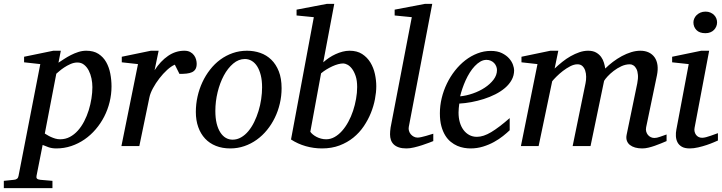

<svg xmlns="http://www.w3.org/2000/svg" viewBox="-116 -757 3744 995"><path d="M362.8 -305.2Q362.8 -327.1 358.2 -349.9Q353.5 -372.6 344 -391.1Q334.5 -409.7 319.8 -421.4Q305.2 -433.1 285.2 -433.1Q267.1 -433.1 249 -425Q231 -417 216.1 -407Q201.2 -397 190.4 -387.5Q179.7 -377.9 175.8 -375L116.2 -64.9Q120.6 -62.5 128.7 -57.4Q136.7 -52.2 147.5 -47.4Q158.2 -42.5 170.4 -38.8Q182.6 -35.2 195.8 -35.2Q223.1 -35.2 246.1 -47.4Q269 -59.6 287.6 -80.3Q306.2 -101.1 320.3 -128.4Q334.5 -155.8 343.8 -185.8Q353 -215.8 357.9 -246.6Q362.8 -277.3 362.8 -305.2ZM461.9 -309.1Q461.9 -268.1 452.1 -228.3Q442.4 -188.5 424.1 -152.8Q405.8 -117.2 379.9 -86.9Q354 -56.6 322.3 -34.7Q290.5 -12.7 253.4 -0.2Q216.3 12.2 175.8 12.2Q153.3 12.2 135.3 5.9Q117.2 -0.5 105 -5.9L73.2 154.8Q71.3 163.1 75.4 168.2Q79.6 173.3 92.8 174.8L155.8 180.2V217.8H-96.2V180.2L-43.9 174.8Q-22.9 173.3 -20 154.8L92.8 -424.8L8.8 -434.1V-462.9L160.2 -494.1H199.2L187 -432.1Q199.7 -440.4 216.1 -451.2Q232.4 -461.9 251 -471.4Q269.5 -481 289.8 -487.5Q310.1 -494.1 331.1 -494.1Q369.1 -494.1 394.3 -477.8Q419.4 -461.4 434.3 -435.1Q449.2 -408.7 455.6 -375.5Q461.9 -342.3 461.9 -309.1Z M903.3 -426.8Q903.3 -409.2 897 -398.7Q890.6 -388.2 878.9 -382.8Q867.2 -377.4 850.8 -375.7Q834.5 -374 814 -374L790 -421.9Q771.5 -414.1 750.2 -394.8Q729 -375.5 710 -350.8Q690.9 -326.2 676.8 -300Q662.6 -273.9 658.2 -252L606 0H513.2L599.1 -424.8L515.1 -434.1V-462.9L666 -494.1H706.1L685.1 -393.1Q715.8 -440.4 754.9 -467.3Q793.9 -494.1 839.4 -494.1Q857.4 -494.1 869.6 -487.5Q881.8 -481 889.4 -470.7Q897 -460.4 900.1 -448.7Q903.3 -437 903.3 -426.8Z M1242.2 -304.2Q1242.2 -339.8 1235.4 -367.2Q1228.5 -394.5 1216.8 -413.1Q1205.1 -431.6 1188.7 -441.4Q1172.4 -451.2 1153.3 -451.2Q1120.6 -451.2 1092.5 -427.5Q1064.5 -403.8 1043.9 -365.5Q1023.4 -327.1 1011.7 -279.1Q1000 -231 1000 -182.1Q1000 -145 1006.8 -117.2Q1013.7 -89.4 1025.9 -70.6Q1038.1 -51.8 1054.2 -42.5Q1070.3 -33.2 1089.4 -33.2Q1112.8 -33.2 1133.5 -45.2Q1154.3 -57.1 1171.1 -77.4Q1188 -97.7 1201.2 -124.5Q1214.4 -151.4 1223.6 -181.4Q1232.9 -211.4 1237.5 -243.2Q1242.2 -274.9 1242.2 -304.2ZM1343.3 -299.8Q1343.3 -259.3 1334.2 -220.5Q1325.2 -181.6 1308.3 -147Q1291.5 -112.3 1267.8 -83.3Q1244.1 -54.2 1214.6 -33Q1185.1 -11.7 1150.4 0.2Q1115.7 12.2 1077.1 12.2Q1036.1 12.2 1002.9 -1Q969.7 -14.2 946.8 -38.8Q923.8 -63.5 911.4 -98.4Q898.9 -133.3 898.9 -176.8Q898.9 -217.3 907.7 -256.6Q916.5 -295.9 932.9 -331.1Q949.2 -366.2 972.7 -396.2Q996.1 -426.3 1025.6 -448Q1055.2 -469.7 1090.1 -481.9Q1125 -494.1 1164.1 -494.1Q1200.2 -494.1 1232.7 -482.9Q1265.1 -471.7 1289.8 -447.8Q1314.5 -423.8 1328.9 -387.2Q1343.3 -350.6 1343.3 -299.8Z M1734.9 -306.2Q1734.9 -339.8 1727.1 -363Q1719.2 -386.2 1708 -400.9Q1696.8 -415.5 1684.3 -421.9Q1671.9 -428.2 1663.1 -428.2Q1650.9 -428.2 1636.2 -424.3Q1621.6 -420.4 1606.2 -413.3Q1590.8 -406.2 1575.7 -397Q1560.5 -387.7 1547.9 -377L1492.2 -74.2Q1497.1 -66.9 1505.4 -60.1Q1513.7 -53.2 1524.4 -47.6Q1535.2 -42 1547.9 -38.6Q1560.5 -35.2 1574.2 -35.2Q1597.2 -35.2 1617.9 -46.9Q1638.7 -58.6 1656.5 -78.6Q1674.3 -98.6 1689 -125.5Q1703.6 -152.3 1713.6 -182.4Q1723.6 -212.4 1729.2 -244.4Q1734.9 -276.4 1734.9 -306.2ZM1834 -310.1Q1834 -278.8 1827.1 -242.9Q1820.3 -207 1805.9 -171.4Q1791.5 -135.7 1769 -102.5Q1746.6 -69.3 1715.3 -43.9Q1684.1 -18.6 1643.6 -3.2Q1603 12.2 1552.2 12.2Q1509.8 12.2 1468.5 0.5Q1427.2 -11.2 1392.1 -34.2L1510.3 -668L1420.9 -676.8V-707L1577.1 -736.8H1616.2L1559.1 -434.1Q1572.8 -446.3 1589.1 -457.3Q1605.5 -468.3 1623 -476.3Q1640.6 -484.4 1659.2 -489.3Q1677.7 -494.1 1695.8 -494.1Q1734.4 -494.1 1760.7 -477.1Q1787.1 -460 1803.5 -433.1Q1819.8 -406.2 1826.9 -373.8Q1834 -341.3 1834 -310.1Z M2129.4 -25.9Q2123.5 -23.4 2107.4 -17.3Q2091.3 -11.2 2071.3 -4.6Q2051.3 2 2029.5 7.1Q2007.8 12.2 1990.2 12.2Q1967.3 12.2 1951.2 6.8Q1935.1 1.5 1924.8 -8.3Q1914.6 -18.1 1909.9 -31.5Q1905.3 -44.9 1905.3 -61Q1905.3 -76.2 1908.2 -96.2L2018.1 -668L1929.2 -676.8V-707L2085.4 -736.8H2124L2002.4 -99.1Q2000.5 -88.9 2003.4 -78.9Q2006.3 -68.8 2012.7 -61.3Q2019 -53.7 2028.3 -48.8Q2037.6 -43.9 2048.3 -43.9Q2055.7 -43.9 2067.6 -46.6Q2079.6 -49.3 2091.8 -52.7Q2104 -56.2 2114.5 -59.6Q2125 -63 2129.4 -64Z M2459.5 -394Q2459.5 -403.8 2455.6 -413.3Q2451.7 -422.9 2444.8 -430.2Q2438 -437.5 2427.7 -442.1Q2417.5 -446.8 2405.3 -446.8Q2388.7 -446.8 2373.5 -438Q2358.4 -429.2 2344.5 -414.6Q2330.6 -399.9 2318.6 -380.9Q2306.6 -361.8 2297.1 -340.8Q2287.6 -319.8 2280.3 -298.3Q2272.9 -276.9 2268.6 -257.8Q2300.3 -260.7 2334.2 -272.5Q2368.2 -284.2 2396 -302.5Q2423.8 -320.8 2441.7 -344.2Q2459.5 -367.7 2459.5 -394ZM2548.3 -393.1Q2548.3 -365.7 2535.6 -342.8Q2522.9 -319.8 2501.2 -301.3Q2479.5 -282.7 2450.9 -268.3Q2422.4 -253.9 2390.9 -243.9Q2359.4 -233.9 2326.7 -227.8Q2293.9 -221.7 2264.2 -220.2Q2262.7 -210.4 2261.5 -196.8Q2260.3 -183.1 2260.3 -173.8Q2260.3 -146.5 2266.8 -123.5Q2273.4 -100.6 2285.9 -83.7Q2298.3 -66.9 2315.9 -57.4Q2333.5 -47.9 2355.5 -47.9Q2389.2 -47.9 2429.7 -72.3Q2470.2 -96.7 2525.4 -145V-82Q2511.2 -68.4 2490.7 -52Q2470.2 -35.6 2444.1 -21.2Q2418 -6.8 2387.2 2.7Q2356.4 12.2 2322.3 12.2Q2307.1 12.2 2289.3 9.3Q2271.5 6.3 2253.9 -1.2Q2236.3 -8.8 2220 -22Q2203.6 -35.2 2191.2 -55.4Q2178.7 -75.7 2171.1 -103.8Q2163.6 -131.8 2163.6 -169.9Q2163.6 -209.5 2173.1 -248.8Q2182.6 -288.1 2200 -324Q2217.3 -359.9 2241.7 -390.9Q2266.1 -421.9 2295.4 -444.6Q2324.7 -467.3 2358.2 -480.2Q2391.6 -493.2 2427.2 -493.2Q2461.9 -493.2 2485.1 -481.7Q2508.3 -470.2 2522.5 -454.1Q2536.6 -438 2542.5 -420.9Q2548.3 -403.8 2548.3 -393.1Z M3338.4 -25.9Q3325.7 -20.5 3309.8 -13.9Q3293.9 -7.3 3277.1 -1.5Q3260.3 4.4 3243.7 8.3Q3227.1 12.2 3212.4 12.2Q3191.9 12.2 3175.5 7.6Q3159.2 2.9 3148.2 -5.9Q3137.2 -14.6 3132.6 -27.8Q3127.9 -41 3131.3 -58.1L3186.5 -325.2Q3191.4 -350.1 3189.9 -368.7Q3188.5 -387.2 3182.4 -399.4Q3176.3 -411.6 3167.2 -417.7Q3158.2 -423.8 3148.4 -423.8Q3125.5 -423.8 3103.8 -413.6Q3082 -403.3 3064 -389.4Q3045.9 -375.5 3032.7 -361.1Q3019.5 -346.7 3014.6 -337.9L2944.3 0H2851.6L2918.5 -326.2Q2921.9 -342.3 2921.6 -359.6Q2921.4 -377 2916.7 -391.1Q2912.1 -405.3 2902.3 -414.6Q2892.6 -423.8 2876.5 -423.8Q2858.9 -423.8 2839.1 -413.6Q2819.3 -403.3 2801 -389.2Q2782.7 -375 2767.8 -360.1Q2752.9 -345.2 2745.6 -335.9L2675.3 0H2583.5L2669.4 -424.8L2586.4 -434.1V-462.9L2736.3 -494.1H2777.3L2758.3 -401.9Q2776.9 -419.4 2797.9 -436.3Q2818.8 -453.1 2841.3 -465.8Q2863.8 -478.5 2886.7 -486.3Q2909.7 -494.1 2931.6 -494.1Q2956.5 -494.1 2972.9 -484.9Q2989.3 -475.6 2999.3 -461.7Q3009.3 -447.8 3013.9 -431.6Q3018.6 -415.5 3020.5 -401.9Q3038.6 -419.9 3060.5 -436.5Q3082.5 -453.1 3106.4 -466.1Q3130.4 -479 3155 -486.6Q3179.7 -494.1 3202.6 -494.1Q3227.5 -494.1 3246.3 -485.1Q3265.1 -476.1 3276.6 -459.5Q3288.1 -442.9 3291.3 -419.4Q3294.4 -396 3288.6 -367.2L3232.4 -97.2Q3230 -85 3232.9 -75Q3235.8 -64.9 3241.9 -57.6Q3248 -50.3 3256.8 -46.1Q3265.6 -42 3275.4 -42Q3287.6 -42 3303.7 -47.9Q3319.8 -53.7 3338.4 -60.1Z M3604.5 -28.8Q3598.6 -26.4 3583 -19.5Q3567.4 -12.7 3546.4 -5.6Q3525.4 1.5 3502.2 6.8Q3479 12.2 3458.5 12.2Q3432.6 12.2 3417.5 3.4Q3402.3 -5.4 3395 -19.5Q3387.7 -33.7 3386.7 -51.3Q3385.7 -68.8 3389.2 -85.9L3453.1 -424.8L3367.2 -434.1V-462.9L3518.1 -494.1H3559.1L3483.4 -94.2Q3481.4 -84 3483.6 -74.7Q3485.8 -65.4 3491 -58.3Q3496.1 -51.3 3504.2 -47.1Q3512.2 -43 3522.5 -43Q3531.2 -43 3543.2 -46.1Q3555.2 -49.3 3567.1 -53.5Q3579.1 -57.6 3589.4 -61.5Q3599.6 -65.4 3604.5 -66.9ZM3600.1 -641.1Q3600.1 -629.9 3595.9 -619.9Q3591.8 -609.9 3584.2 -602.1Q3576.7 -594.2 3565.4 -589.6Q3554.2 -585 3539.6 -585Q3508.8 -585 3493.2 -601.3Q3477.5 -617.7 3477.5 -641.1Q3477.5 -650.9 3481.7 -660.6Q3485.8 -670.4 3493.9 -678.5Q3502 -686.5 3513.7 -691.7Q3525.4 -696.8 3540.5 -696.8Q3554.7 -696.8 3565.7 -691.9Q3576.7 -687 3584.5 -679.2Q3592.3 -671.4 3596.2 -661.4Q3600.1 -651.4 3600.1 -641.1Z"/></svg>

Font: Charis SIL Viet
Style: Italic
Weight: 400
Italic angle: -11°
Foundry: SIL International
Version: Version 5.000